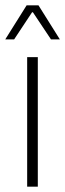

<svg xmlns="http://www.w3.org/2000/svg" viewBox="-24 -701 244 721"><path d="M118 0H78V-486.5H118ZM-4 -553.5 76 -681H120.5L200.5 -553.5V-553H167.5L99.5 -655H96.5L29 -553H-4Z"/></svg>

Font: Anek Devanagari ExtraLight
Style: Regular
Weight: 250
Designer: Kailash Malviya (Devanagari) & Yesha Goshar (Latin)
Foundry: Ek Type
Version: Version 1.003